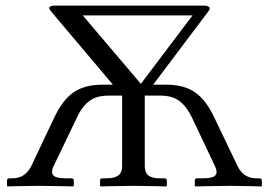

<svg xmlns="http://www.w3.org/2000/svg" viewBox="-20 -665 961 687"><path d="M370 -323H417V-71C417 -43 403 -27 362 -27H346C341 -27 338 -24 338 -19V0L340 2C340 2 423 0 459 0C498 0 575 2 575 2L577 0V-19C577 -24 573 -27 569 -27H552C513 -27 498 -41 498 -71V-323H552C600 -323 635 -309 667 -244L749 -71C765 -37 748 -27 707 -27H685C680 -27 677 -24 677 -19V0L679 2C679 2 768 0 803 0C842 0 915 2 915 2L917 0V-19C917 -24 913 -27 908 -27H896C866 -27 843 -43 830 -71L747 -244C707 -328 661 -362 573 -362H528L726 -625C738 -641 722 -645 709 -645H179C162 -645 148 -641 162 -625L384 -362H349C260 -362 214 -328 174 -244L92 -71C78 -43 56 -27 25 -27H13C9 -27 5 -24 5 -19V0L7 2C7 2 79 0 118 0C154 0 242 2 242 2L244 0V-19C244 -24 241 -27 236 -27H215C174 -27 156 -37 172 -71L255 -244C286 -309 322 -323 370 -323ZM484 -365 276 -610H669Z"/></svg>

Font: Libertinus Math
Style: Regular
Weight: 400
Designer: Philipp H. Poll
Foundry: Khaled Hosny
Version: Version 6.2